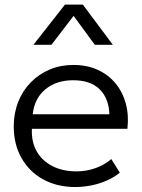

<svg xmlns="http://www.w3.org/2000/svg" viewBox="-20 -774 598 810"><path d="M297.5 15Q221 15 162.5 -17Q104 -49 71 -106.8Q38 -164.5 38 -241Q38 -296.5 56.8 -344Q75.5 -391.5 109.8 -426.5Q144 -461.5 189.8 -480.8Q235.5 -500 289.5 -500Q347 -500 392 -479.5Q437 -459 467.2 -422.5Q497.5 -386 510.8 -336.8Q524 -287.5 517.5 -230.5H114.5Q112 -176.5 134.5 -136.2Q157 -96 200.5 -73.5Q244 -51 304 -51Q343.5 -51 382.2 -64.5Q421 -78 449.5 -103L485.5 -45.5Q461 -25.5 429.2 -11.8Q397.5 2 363.8 8.5Q330 15 297.5 15ZM118 -292H441.5Q439 -359.5 400.2 -397.5Q361.5 -435.5 288.5 -435.5Q218 -435.5 171.8 -397.5Q125.5 -359.5 118 -292ZM121 -585 254 -754.5H329.5L456 -585H380L290.5 -707L197 -585Z"/></svg>

Font: Geologica Roman ExtraLight
Style: Regular
Weight: 250
Designer: Sindre Bremnes, Frode Helland
Foundry: Monokrom Skriftforlag AS
Version: Version 1.010;gftools[0.9.28]